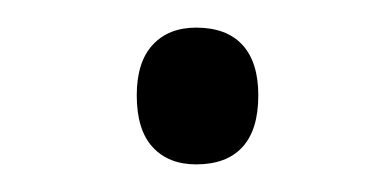

<svg xmlns="http://www.w3.org/2000/svg" viewBox="-20 -108 284 139"><path d="M79 -39Q79 -63 90.5 -75.5Q102 -88 122 -88Q144 -88 155.5 -75.5Q167 -63 167 -39Q167 -14 155.5 -1.5Q144 11 122 11Q102 11 90.5 -1.5Q79 -14 79 -39Z"/></svg>

Font: Noto Sans Hebrew Light
Style: Regular
Weight: 300
Designer: Monotype Design Team
Foundry: Monotype Imaging Inc.
Version: Version 2.003